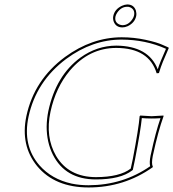

<svg xmlns="http://www.w3.org/2000/svg" viewBox="-20 -824 770 854"><path d="M570.8 -117.2Q597.2 -255.4 601.1 -307.1L604 -310.1Q606 -310.1 654.3 -307.1Q654.3 -307.1 707 -310.1L707.5 -307.1Q683.1 -239.3 661.1 -137.2L659.7 -130.9Q652.8 -95.7 659.7 -83L659.2 -80.1Q532.2 9.8 374 9.8Q224.1 9.8 145 -85.4Q70.3 -177.2 97.2 -307.1Q131.8 -469.2 269.5 -570.8Q388.7 -657.7 521 -658.2Q575.2 -658.2 627.2 -647Q679.2 -635.7 704.1 -624L729.5 -612.8L730.5 -609.9Q698.7 -539.1 689.9 -508.3Q688.5 -503.4 687 -499L676.8 -498Q643.1 -610.4 497.1 -610.8Q376.5 -610.8 290.5 -509.8Q228 -435.1 204.6 -327.1Q180.7 -214.8 229.5 -130.4Q285.2 -36.6 406.7 -36.1Q513.2 -36.6 561.5 -74.2ZM483.9 -752.9Q490.2 -783.2 522.5 -798.3Q534.7 -803.7 545.9 -804.2Q575.2 -804.2 584.5 -776.9Q587.9 -764.6 585.9 -752.9Q579.6 -722.7 547.9 -707.5Q535.6 -702.1 524.4 -702.1Q495.1 -702.1 485.4 -729Q481.4 -741.2 483.9 -752.9ZM580.6 -115.2 570.8 -68.4 567.9 -65.9Q516.1 -25.9 406.7 -25.9Q271 -25.9 215.3 -135.7Q187.5 -191.4 187.5 -260.3Q188 -295.4 194.8 -329.1Q228.5 -487.8 337.9 -567.9Q411.1 -620.6 497.1 -621.1Q641.1 -619.6 681.6 -515.6Q691.4 -547.4 718.3 -606.9Q627.9 -647.5 521 -647.9Q390.6 -647.9 273.9 -561.5Q140.6 -461.4 106.9 -304.7Q79.6 -176.3 155.3 -88.9Q209.5 -26.9 298.8 -7.3Q335 0 374 0Q526.9 -0.5 647.9 -84.5Q643.6 -101.6 649.9 -132.8L651.4 -139.2Q672.4 -237.3 693.8 -298.3Q676.3 -296.9 654.3 -296.9Q628.9 -296.9 610.8 -298.8Q606 -247.1 580.6 -115.2ZM493.7 -751Q488.3 -725.6 510.3 -715.3Q514.2 -713.9 517.6 -712.9Q521.5 -712.4 524.4 -711.9Q551.3 -711.9 569.3 -739.3Q574.7 -747.6 576.2 -754.9Q581.5 -780.3 560.1 -791Q556.2 -792.5 552.7 -793.5Q548.8 -793.9 545.9 -793.9Q519 -793.9 501 -767.1Q495.6 -758.8 493.7 -751Z"/></svg>

Font: Linux Biolinum Outline O
Style: Italic
Weight: 400
Italic angle: -12°
Designer: Philipp H. Poll
Foundry: Philipp H. Poll
Version: Version 0.6.2